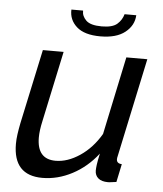

<svg xmlns="http://www.w3.org/2000/svg" viewBox="-52 -746 680 802"><g transform="rotate(5 288.5 -345.5)"><path d="M155 10Q33 10 33 -122Q33 -141 36 -162.5Q39 -184 44 -209L111 -522H198L135 -226Q126 -186 126 -157Q126 -66 204 -66Q254 -66 305.5 -100.5Q357 -135 392 -195L461 -522H549L461 -108Q460 -104 459.5 -101Q459 -98 459 -95Q459 -77 481 -76L465 0Q454 1 445.5 2.5Q437 4 430 4Q403 4 389 -8Q375 -20 375 -40Q375 -49 377 -64.5Q379 -80 386 -112Q341 -54 280 -22Q219 10 155 10ZM345 -600Q278 -600 245.5 -629Q213 -658 215 -701H264Q263 -678 281.5 -660Q300 -642 347 -642Q392 -642 411.5 -659Q431 -676 438 -701H487Q485 -658 448.5 -629Q412 -600 345 -600Z"/></g></svg>

Font: Raleway Medium
Style: Italic
Weight: 500
Italic angle: -12°
Designer: Matt McInerney, Pablo Impallari, Rodrigo Fuenzalida
Foundry: Matt McInerney, Pablo Impallari, Rodrigo Fuenzalida
Version: Version 4.026